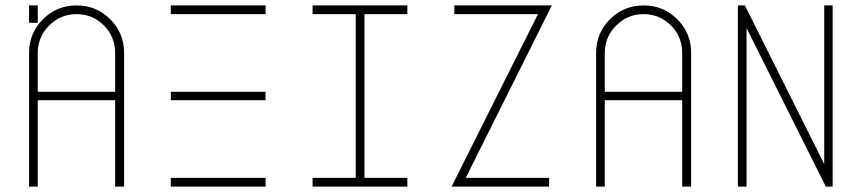

<svg xmlns="http://www.w3.org/2000/svg" viewBox="-20 -687 3172 707"><path d="M386 -616Q437 -565 437 -492V0H404V-318H119V0H87V-492Q87 -565 138 -616Q189 -667 262 -667Q335 -667 386 -616ZM404 -492Q404 -551 363 -593Q321 -635 262 -635Q203 -635 161 -593Q119 -551 119 -492V-349H404ZM119 -667V-603H87V-667Z M958 -635H609V-667H958ZM958 0H609V-32H958ZM958 -318H609V-349H958Z M1322 -635V-32H1480V0H1131V-32H1290V-635H1131V-667H1480V-635Z M1643 0 1961 -635H1653V-667H2012L1695 -32H2002V0Z M2474 -616Q2525 -565 2525 -492V0H2492V-318H2207V0H2175V-492Q2175 -565 2226 -616Q2277 -667 2350 -667Q2423 -667 2474 -616ZM2492 -492Q2492 -551 2451 -593Q2409 -635 2350 -635Q2291 -635 2249 -593Q2207 -551 2207 -492V-349H2492Z M3015 -667H3046V0H3021L2729 -584V0H2697V-667H2723L3015 -83Z"/></svg>

Font: Zector
Style: Regular
Weight: 400
Designer: GGBot
Version: 0.72